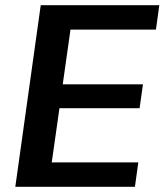

<svg xmlns="http://www.w3.org/2000/svg" viewBox="-20 -720 634 740"><path d="M150 -94H513L500 0H39L137 -700H594L581 -606H223L262 -679L215 -347L193 -395H531L518 -303H180L216 -351L169 -21Z"/></svg>

Font: Pathway Extreme 8pt Thin 12pt SemiBold
Style: Italic
Weight: 600
Italic angle: -8°
Version: Version 1.001;gftools[0.9.26]